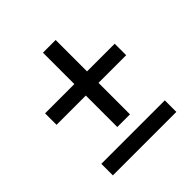

<svg xmlns="http://www.w3.org/2000/svg" viewBox="-169 -745 872 872"><g transform="rotate(-45 267.0 -309.5)"><path d="M473.6 0H65.9V-74.2H473.6ZM316.9 -417H494.6V-343.3H316.9V-141.1H235.4V-343.3H47.4V-417H235.4V-618.7H316.9Z"/></g></svg>

Font: RobotoDraft
Style: Regular
Weight: 400
Version: Version 2.001101; 2014